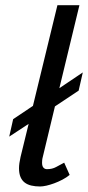

<svg xmlns="http://www.w3.org/2000/svg" viewBox="-20 -692 331 720"><path d="M140.6 -104Q138.7 -97.2 138.2 -91.6Q137.7 -85.9 137.7 -82Q137.7 -69.3 142.8 -63.5Q147.9 -57.6 156.2 -57.6Q175.8 -57.6 190.4 -65.7Q205.1 -73.7 220.7 -82L241.2 -36.1Q229.5 -26.4 214.1 -18.3Q198.7 -10.3 183.3 -4.6Q168 1 154.1 4.2Q140.1 7.3 130.4 7.3Q112.3 7.3 97.7 3.9Q83 0.5 72.8 -7.3Q62.5 -15.1 56.9 -28.3Q51.3 -41.5 51.3 -61Q51.3 -78.6 57.1 -103.5L87.4 -227.5L14.6 -179.7L29.3 -245.1L103.5 -294.9L195.3 -672.4H277.8L202.6 -361.3L290.5 -420.4L274.9 -352.1L186 -293Z"/></svg>

Font: PT Astra Sans
Style: Italic
Weight: 400
Italic angle: -16°
Designer: A.Korolkova, I. Chaeva
Foundry: ParaType Ltd
Version: Version 1.001; ttfautohint (v1.6)